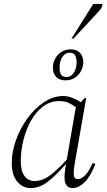

<svg xmlns="http://www.w3.org/2000/svg" viewBox="-20 -950 544 980"><path d="M136 10Q96 10 68 -23Q40 -56 40 -118Q40 -175 61.5 -235Q83 -295 120 -346Q157 -397 204.5 -428.5Q252 -460 303 -460Q325 -460 349.5 -450.5Q374 -441 392 -428L413 -450H420L362 -119Q354 -71 357 -53.5Q360 -36 376 -36Q417 -36 453 -118L467 -113Q441 -48 411 -19Q381 10 350 10Q326 10 315 -12Q304 -34 314 -95L317 -111H315Q260 -49 220 -19.5Q180 10 136 10ZM86 -126Q86 -77 105 -51.5Q124 -26 156 -26Q200 -26 241.5 -59.5Q283 -93 321 -136L367 -403Q351 -415 331.5 -424.5Q312 -434 281 -434Q237 -434 201 -407.5Q165 -381 139.5 -336.5Q114 -292 100 -237Q86 -182 86 -126ZM314 -540Q282 -540 266 -558Q250 -576 250 -605Q250 -642 275.5 -670Q301 -698 341 -698Q372 -698 388.5 -680Q405 -662 405 -633Q405 -596 379.5 -568Q354 -540 314 -540ZM320 -557Q343 -557 357 -579Q371 -601 371 -632Q371 -651 364 -666Q357 -681 336 -681Q313 -681 298.5 -659.5Q284 -638 284 -604Q284 -585 291 -571Q298 -557 320 -557ZM345 -753 456 -930H504Q502 -915 494 -904Q486 -893 473 -880L355 -753Z"/></svg>

Font: Spectral ExtraLight
Style: Italic
Weight: 275
Italic angle: -10°
Designer: Jean-Baptiste Levee
Foundry: Production Type
Version: Version 2.001